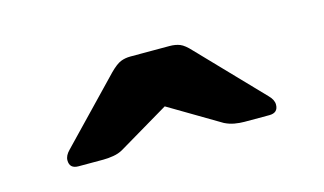

<svg xmlns="http://www.w3.org/2000/svg" viewBox="-36 -817 529 313"><g transform="rotate(-15 228.0 -660.5)"><path d="M67 -585Q52 -585 52 -599Q52 -607 60 -615L160 -719Q171 -730 178.5 -733Q186 -736 195 -736H261Q271 -736 278.5 -733Q286 -730 296 -719L396 -615Q404 -607 404 -599Q404 -585 389 -585H347Q339 -585 330.5 -586.5Q322 -588 314 -592L228 -643L142 -592Q135 -588 126 -586.5Q117 -585 109 -585Z"/></g></svg>

Font: Rubik Light SemiBold
Style: Regular
Weight: 600
Version: Version 2.300;gftools[0.9.30]